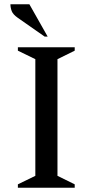

<svg xmlns="http://www.w3.org/2000/svg" viewBox="-20 -882 435 902"><path d="M64 0V-16L146 -56V-604L64 -644V-660H331V-644L250 -604V-56L331 -16V0ZM190 -710 64 -798Q41 -814 35 -830Q29 -846 29 -862H118L204 -710Z"/></svg>

Font: Spectral SC Medium
Style: Regular
Weight: 500
Designer: Jean-Baptiste Levee
Foundry: Production Type
Version: Version 2.001